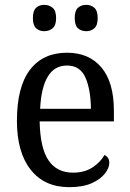

<svg xmlns="http://www.w3.org/2000/svg" viewBox="-20 -764 537 794"><path d="M266 10Q164 10 107 -62Q50 -134 50 -264Q50 -405 104 -475.5Q158 -546 257 -546Q348 -546 399.5 -485Q451 -424 451 -306V-262H144Q146 -152 180.5 -101Q215 -50 282 -50Q330 -50 363 -72Q396 -94 412 -123Q420 -120 426 -111.5Q432 -103 432 -90Q432 -70 414 -46.5Q396 -23 359.5 -6.5Q323 10 266 10ZM356 -314Q355 -395 333 -444Q311 -493 257 -493Q205 -493 177.5 -447Q150 -401 146 -314ZM337 -635Q316 -635 302.5 -647Q289 -659 289 -689Q289 -720 302.5 -732Q316 -744 337 -744Q356 -744 370 -732Q384 -720 384 -689Q384 -659 370 -647Q356 -635 337 -635ZM163 -635Q143 -635 129.5 -647Q116 -659 116 -689Q116 -720 129.5 -732Q143 -744 163 -744Q183 -744 197.5 -732Q212 -720 212 -689Q212 -659 197.5 -647Q183 -635 163 -635Z"/></svg>

Font: Noto Serif Khmer SemiCondensed
Style: Regular
Weight: 400
Width: 4
Designer: Danh Hong and the Monotype Design Team
Foundry: Monotype Imaging Inc.
Version: Version 2.004; ttfautohint (v1.8.4.7-5d5b)